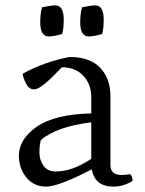

<svg xmlns="http://www.w3.org/2000/svg" viewBox="-20 -679 536 711"><path d="M318 -91V-226Q188 -210 131 -160Q126 -140 126 -113.5Q126 -87 141 -65.5Q156 -44 187 -44Q248 -44 318 -91ZM209 -430Q206 -427 189 -409.5Q172 -392 160 -381Q124 -348 106 -348Q88 -348 77 -368.5Q66 -389 64 -406Q144 -450 237 -468Q313 -468 351 -428Q389 -388 389 -322V-67Q389 -31 432 -31Q444 -31 462 -34Q471 -25 471 -9Q437 12 400 12Q331 12 320 -52Q197 12 151 12Q105 12 77.5 -22Q50 -56 50 -102Q50 -164 116.5 -210Q183 -256 318 -259V-319Q318 -367 288.5 -398.5Q259 -430 209 -430ZM185 -659Q216 -659 216 -606Q216 -571 210 -553Q178 -544 161 -544Q129 -544 129 -596Q129 -631 136 -652Q169 -659 185 -659ZM333 -659Q364 -659 364 -606Q364 -571 358 -553Q326 -544 309 -544Q277 -544 277 -596Q277 -631 284 -652Q317 -659 333 -659Z"/></svg>

Font: Mate
Style: Regular
Weight: 400
Designer: Eduardo Rodriguez Tunni
Foundry: Eduardo Rodriguez Tunni
Version: Version 1.002